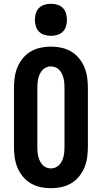

<svg xmlns="http://www.w3.org/2000/svg" viewBox="-20 -990 540 1018"><path d="M250 8Q222 8 194.5 2Q167 -4 143 -18Q119 -32 101 -54Q83 -76 72.5 -101.5Q62 -127 58 -155Q54 -183 54 -210V-525Q54 -552 58 -580Q62 -608 72.5 -633.5Q83 -659 101 -681Q119 -703 143 -717Q167 -731 194.5 -737Q222 -743 250 -743Q278 -743 305.5 -737Q333 -731 357 -717Q381 -703 399 -681Q417 -659 427.5 -633.5Q438 -608 442 -580Q446 -552 446 -525V-210Q446 -183 442 -155Q438 -127 427.5 -101.5Q417 -76 399 -54Q381 -32 357 -18Q333 -4 305.5 2Q278 8 250 8ZM250 -97Q263 -97 274.5 -102Q286 -107 294.5 -116Q303 -125 308.5 -136.5Q314 -148 317 -160.5Q320 -173 321 -185.5Q322 -198 322 -210V-525Q322 -537 321 -549.5Q320 -562 317 -574.5Q314 -587 308.5 -598.5Q303 -610 294.5 -619Q286 -628 274.5 -633Q263 -638 250 -638Q237 -638 225.5 -633Q214 -628 205.5 -619Q197 -610 191.5 -598.5Q186 -587 183 -574.5Q180 -562 179 -549.5Q178 -537 178 -525V-210Q178 -198 179 -185.5Q180 -173 183 -160.5Q186 -148 191.5 -136.5Q197 -125 205.5 -116Q214 -107 225.5 -102Q237 -97 250 -97ZM250 -800Q233 -800 216 -805Q199 -810 187 -822Q175 -834 170 -851Q165 -868 165 -885Q165 -902 170 -919Q175 -936 187 -948Q199 -960 216 -965Q233 -970 250 -970Q267 -970 284 -965Q301 -960 313 -948Q325 -936 330 -919Q335 -902 335 -885Q335 -868 330 -851Q325 -834 313 -822Q301 -810 284 -805Q267 -800 250 -800Z"/></svg>

Font: Iosevka Curly Slab Extrabold
Style: Regular
Weight: 800
Monospace: yes
Designer: Belleve Invis
Foundry: Belleve Invis
Version: Version 22.1.2; ttfautohint (v1.8.4)